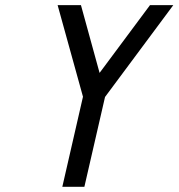

<svg xmlns="http://www.w3.org/2000/svg" viewBox="-20 -720 688 740"><path d="M202.1 0ZM363.8 -439 558.1 -700.2H647.9L384.8 -346.2L305.2 0H220.2L299.8 -347.2L202.1 -700.2H292Z"/></svg>

Font: Pfennig
Style: Italic
Weight: 500
Italic angle: -13°
Version: Version 20120410 ; ttfautohint (v0.8)